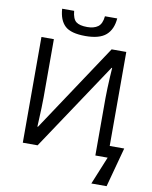

<svg xmlns="http://www.w3.org/2000/svg" viewBox="-114 -1006 1012 1277"><g transform="rotate(10 392.5 -367.5)"><path d="M383 -771Q285 -771 245 -808.5Q205 -846 200 -923H281Q286 -869 309.5 -850.5Q333 -832 385 -832Q430 -832 457 -851.5Q484 -871 489 -923H572Q566 -848 522 -809.5Q478 -771 383 -771ZM593 188 670 0H587V-388Q587 -417 588.5 -455Q590 -493 592 -530.5Q594 -568 596 -593H592L197 0H97V-714H181V-321Q181 -288 179.5 -249.5Q178 -211 176.5 -177Q175 -143 174 -122H178L571 -714H670V-79H768L696 188Z"/></g></svg>

Font: Go Noto Kurrent-Regular
Style: Regular
Weight: 400
Designer: Monotype Design Team
Foundry: Monotype Imaging Inc.
Version: Version 2.012; ttfautohint (v1.8.4.7-5d5b)